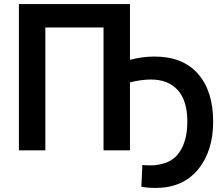

<svg xmlns="http://www.w3.org/2000/svg" viewBox="-20 -726 1091 944"><path d="M619 -706V-432Q680 -448 739 -448Q879 -448 953.5 -363Q1028 -278 1028 -128Q1028 18 953 108Q878 198 746 198Q706 198 675 192L680 85Q686 87 722 87Q746 88 779 79Q837 66 869 11.5Q901 -43 901 -128Q901 -231 854 -283Q807 -335 722 -335Q675 -335 619 -321V13H489V-591H203V13H73V-706Z"/></svg>

Font: Repo
Style: DemiBold
Weight: 600
Designer: Stefan Peev
Foundry: Context Ltd
Version: Version 001.000